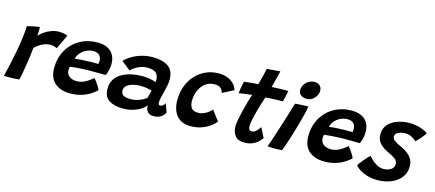

<svg xmlns="http://www.w3.org/2000/svg" viewBox="-54 -1246 4117 1817"><g transform="rotate(15 2004.5 -338.0)"><path d="M211 -446.5Q230 -469.5 260.2 -490.2Q290.5 -511 326.5 -524Q362.5 -537 399.5 -537Q424 -537 449 -532.2Q474 -527.5 483.5 -520.5L418.5 -381Q408.5 -385.5 392 -391Q375.5 -396.5 351.5 -396.5Q313.5 -396.5 273.5 -376.5Q233.5 -356.5 203.5 -325.5Q201 -294 194.8 -247.8Q188.5 -201.5 180.8 -152.5Q173 -103.5 165.8 -63.2Q158.5 -23 153 -3.5Q121.5 0.5 80.2 1.5Q39 2.5 2.5 2Q16.5 -53.5 31.8 -122Q47 -190.5 60 -261.8Q73 -333 81.2 -397.5Q89.5 -462 90.5 -509Q112 -515 138.2 -520.5Q164.5 -526 185.5 -529.5Q206.5 -533 212.5 -533.5Q212.5 -515.5 212.2 -488.2Q212 -461 211 -446.5Z M902 -97.5Q879.5 -76 844.2 -53.5Q809 -31 760.2 -15.5Q711.5 0 648 0Q554 0 498.2 -49.2Q442.5 -98.5 442.5 -192Q442.5 -294.5 487.2 -371.2Q532 -448 608 -490.5Q684 -533 778 -533Q864.5 -533 910.8 -489.8Q957 -446.5 957 -370Q957 -310.5 931.5 -255Q925.5 -255 902 -255.5Q878.5 -256 848.2 -256Q818 -256 789.5 -256Q761 -256 745.5 -256Q701 -255 653.8 -251.2Q606.5 -247.5 583 -244Q578.5 -230 578.5 -209Q578.5 -172.5 606.5 -150.2Q634.5 -128 678 -128Q715 -128 744.8 -140.8Q774.5 -153.5 797.2 -170.5Q820 -187.5 836.5 -200.5Q840 -197 854 -178.8Q868 -160.5 882.5 -137.8Q897 -115 902 -97.5ZM608 -328.5Q627 -331.5 666 -334.5Q705 -337.5 753.5 -338.5Q781.5 -338.5 806.2 -338.5Q831 -338.5 836.5 -338.5Q838.5 -346 839.5 -355.2Q840.5 -364.5 840.5 -373.5Q840 -401.5 821.2 -422.8Q802.5 -444 761 -444Q725 -444 692.8 -428.5Q660.5 -413 638 -386.8Q615.5 -360.5 608 -328.5Z M1169.5 9Q1083.5 9 1032.2 -24.2Q981 -57.5 981 -134.5Q981 -190 1005.8 -228.2Q1030.5 -266.5 1072.5 -290.2Q1114.5 -314 1166.8 -324.8Q1219 -335.5 1274 -335.5Q1302 -335.5 1329.5 -331.2Q1357 -327 1377.5 -321.2Q1398 -315.5 1404.5 -311Q1406 -321.5 1405.8 -336.2Q1405.5 -351 1402 -363.5Q1396 -394.5 1368.2 -409.8Q1340.5 -425 1296.5 -425Q1249 -425 1205.2 -403.8Q1161.5 -382.5 1138 -355.5L1049 -425.5Q1095 -473.5 1167.2 -503.8Q1239.5 -534 1320 -534Q1416 -534 1471.5 -496Q1527 -458 1527 -370.5Q1527 -345 1521.8 -315.2Q1516.5 -285.5 1508.5 -256Q1499 -222.5 1491.8 -190.2Q1484.5 -158 1484.5 -133.5Q1484.5 -119 1489.5 -114.5Q1494.5 -110 1504 -110Q1532 -110 1549.5 -146L1579.5 -61.5Q1566.5 -32 1537 -14.2Q1507.5 3.5 1469.5 3.5Q1389.5 3.5 1389.5 -83Q1376.5 -61 1344.2 -39.8Q1312 -18.5 1266.8 -4.8Q1221.5 9 1169.5 9ZM1217.5 -95.5Q1257.5 -95.5 1301.5 -111.8Q1345.5 -128 1370.5 -151.5Q1375 -172 1379.5 -191Q1384 -210 1388.5 -225Q1377.5 -229.5 1345.2 -235.8Q1313 -242 1273.5 -242Q1239 -242 1204 -233Q1169 -224 1145.8 -205.2Q1122.5 -186.5 1122.5 -157.5Q1122.5 -124 1145.5 -109.8Q1168.5 -95.5 1217.5 -95.5Z M2071 -105.5Q2053 -79.5 2018.2 -54.2Q1983.5 -29 1935.5 -12.2Q1887.5 4.5 1830.5 4.5Q1767 4.5 1726.2 -22.5Q1685.5 -49.5 1666 -96.2Q1646.5 -143 1646.5 -203Q1646.5 -275.5 1669.8 -338.2Q1693 -401 1735.5 -448Q1778 -495 1836.2 -521.2Q1894.5 -547.5 1964.5 -547.5Q2034.5 -547.5 2083 -515.2Q2131.5 -483 2145.5 -432L2035 -376Q2034.5 -382.5 2028.5 -397.2Q2022.5 -412 2004.8 -424.8Q1987 -437.5 1951.5 -437.5Q1898 -437.5 1860.2 -408.2Q1822.5 -379 1802.5 -331.5Q1782.5 -284 1782.5 -229.5Q1782.5 -189 1800.8 -162.8Q1819 -136.5 1865 -136.5Q1900 -136.5 1928.5 -150.5Q1957 -164.5 1975.2 -180.5Q1993.5 -196.5 1998 -202.5Z M2529.5 -65Q2515.5 -45 2493.8 -24.8Q2472 -4.5 2439.5 9Q2407 22.5 2361.5 22.5Q2298 22.5 2270.2 -14.2Q2242.5 -51 2242.5 -105.5Q2242.5 -131.5 2250.8 -175Q2259 -218.5 2271.2 -268Q2283.5 -317.5 2296.2 -361.5Q2309 -405.5 2318.5 -432.5Q2275 -428 2239.2 -422.8Q2203.5 -417.5 2191 -415Q2193 -438.5 2197.2 -464Q2201.5 -489.5 2205.8 -508.5Q2210 -527.5 2211.5 -532.5Q2241.5 -536.5 2276.8 -540.2Q2312 -544 2348.5 -546Q2355 -567.5 2361 -590.5Q2367 -613.5 2372.5 -635.5Q2377 -655 2381.5 -674.5Q2386 -694 2388 -706L2518.5 -716.5Q2517.5 -711 2510.8 -683.2Q2504 -655.5 2495 -622Q2491 -606.5 2486.5 -588.8Q2482 -571 2477.5 -552.5Q2493 -553.5 2515.5 -554.5Q2538 -555.5 2551.5 -556Q2584.5 -557 2609 -556.8Q2633.5 -556.5 2639.5 -556.5Q2636.5 -536 2629.2 -504.2Q2622 -472.5 2615.5 -449Q2610.5 -449 2582.2 -448.5Q2554 -448 2526.5 -447Q2507.5 -446 2485.2 -444.5Q2463 -443 2445.5 -441.5Q2436 -414.5 2423.2 -373Q2410.5 -331.5 2398.5 -286.8Q2386.5 -242 2378.5 -203.8Q2370.5 -165.5 2370.5 -144.5Q2370.5 -123 2377.2 -110.5Q2384 -98 2404 -98Q2421.5 -98 2436.2 -108.8Q2451 -119.5 2462 -134Q2473 -148.5 2480.5 -160Q2483 -156 2490.2 -142.5Q2497.5 -129 2505.8 -112.2Q2514 -95.5 2520.8 -82Q2527.5 -68.5 2529.5 -65Z M2824.5 -529.5Q2790 -529.5 2767.8 -547Q2745.5 -564.5 2745.5 -593.5Q2745.5 -624.5 2761.5 -649.5Q2777.5 -674.5 2803.5 -689.2Q2829.5 -704 2860.5 -704Q2891.5 -704 2911 -685Q2930.5 -666 2930.5 -638Q2930.5 -609 2916 -584.5Q2901.5 -560 2877.5 -544.8Q2853.5 -529.5 2824.5 -529.5ZM2727 -0.5Q2718.5 0.5 2697.2 1.8Q2676 3 2653 3Q2616 3 2585 -1Q2591 -14 2604.8 -54.5Q2618.5 -95 2636.2 -150.5Q2654 -206 2672.8 -265Q2691.5 -324 2707 -375.2Q2722.5 -426.5 2732 -457.5Q2747 -459 2771.5 -460.5Q2796 -462 2820.8 -463Q2845.5 -464 2861 -464Q2859.5 -449 2852.2 -415.2Q2845 -381.5 2834 -341.5Q2822 -295.5 2806.8 -243Q2791.5 -190.5 2776 -141Q2760.5 -91.5 2747.5 -54Q2734.5 -16.5 2727 -0.5Z M3392 -97.5Q3369.5 -76 3334.2 -53.5Q3299 -31 3250.2 -15.5Q3201.5 0 3138 0Q3044 0 2988.2 -49.2Q2932.5 -98.5 2932.5 -192Q2932.5 -294.5 2977.2 -371.2Q3022 -448 3098 -490.5Q3174 -533 3268 -533Q3354.5 -533 3400.8 -489.8Q3447 -446.5 3447 -370Q3447 -310.5 3421.5 -255Q3415.5 -255 3392 -255.5Q3368.5 -256 3338.2 -256Q3308 -256 3279.5 -256Q3251 -256 3235.5 -256Q3191 -255 3143.8 -251.2Q3096.5 -247.5 3073 -244Q3068.5 -230 3068.5 -209Q3068.5 -172.5 3096.5 -150.2Q3124.5 -128 3168 -128Q3205 -128 3234.8 -140.8Q3264.5 -153.5 3287.2 -170.5Q3310 -187.5 3326.5 -200.5Q3330 -197 3344 -178.8Q3358 -160.5 3372.5 -137.8Q3387 -115 3392 -97.5ZM3098 -328.5Q3117 -331.5 3156 -334.5Q3195 -337.5 3243.5 -338.5Q3271.5 -338.5 3296.2 -338.5Q3321 -338.5 3326.5 -338.5Q3328.5 -346 3329.5 -355.2Q3330.5 -364.5 3330.5 -373.5Q3330 -401.5 3311.2 -422.8Q3292.5 -444 3251 -444Q3215 -444 3182.8 -428.5Q3150.5 -413 3128 -386.8Q3105.5 -360.5 3098 -328.5Z M3671.5 40Q3614.5 40 3569 25.8Q3523.5 11.5 3492.8 -8.5Q3462 -28.5 3450 -47Q3455 -55.5 3467.5 -71.8Q3480 -88 3495.5 -106.8Q3511 -125.5 3526 -141.8Q3541 -158 3551 -166Q3576.5 -133 3616 -105Q3655.5 -77 3698.5 -77Q3737 -77 3769 -95.5Q3801 -114 3801 -152Q3801 -180.5 3774.8 -200.5Q3748.5 -220.5 3707.5 -238.5Q3653.5 -262.5 3620.2 -297Q3587 -331.5 3587 -387.5Q3587 -447 3622.2 -485.2Q3657.5 -523.5 3712.2 -542.2Q3767 -561 3825.5 -561Q3886.5 -561 3935.2 -545.2Q3984 -529.5 4009 -508Q4003.5 -499 3990 -481.5Q3976.5 -464 3959.2 -444.2Q3942 -424.5 3924.5 -408.5Q3907.5 -425.5 3878.2 -441Q3849 -456.5 3815 -456.5Q3794 -456.5 3771 -451.2Q3748 -446 3732 -433.2Q3716 -420.5 3716 -399Q3716 -377.5 3737.2 -361.2Q3758.5 -345 3798.5 -327.5Q3853.5 -305 3894 -265.2Q3934.5 -225.5 3934.5 -163.5Q3934.5 -98 3897.2 -52.5Q3860 -7 3800 16.5Q3740 40 3671.5 40Z"/></g></svg>

Font: Grandstander SemiBold
Style: Italic
Weight: 600
Italic angle: -15°
Designer: Tyler Finck
Foundry: Etcetera Type Co
Version: Version 1.200; ttfautohint (v1.8.3)